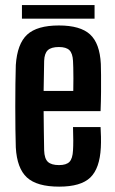

<svg xmlns="http://www.w3.org/2000/svg" viewBox="-20 -706 440 735"><path d="M206.5 8.5Q121.5 8.5 83.2 -26.5Q45 -61.5 40.5 -141.5Q39.5 -170 39 -211.2Q38.5 -252.5 38.5 -297.8Q38.5 -343 39 -385Q39.5 -427 40.5 -457Q46 -538.5 84 -573.5Q122 -608.5 205.5 -608.5Q287.5 -608.5 324.8 -574.2Q362 -540 366 -461.5Q366.5 -448 366.8 -419.2Q367 -390.5 366.8 -353.8Q366.5 -317 365 -280.5H147Q147 -244 147.8 -206.8Q148.5 -169.5 149 -130.5Q150 -99 163.2 -86.5Q176.5 -74 206 -74Q234 -74 246 -86.5Q258 -99 259.5 -130.5Q260.5 -145.5 260.5 -168.5Q260.5 -191.5 259.5 -219.5H365Q366 -206 366.5 -182.8Q367 -159.5 366 -141.5Q362 -61.5 325.8 -26.5Q289.5 8.5 206.5 8.5ZM147 -358H260.5Q261 -382.5 261 -406Q261 -429.5 260.5 -447.2Q260 -465 259.5 -473Q258 -501.5 245.8 -513.8Q233.5 -526 205.5 -526Q176 -526 163 -513.8Q150 -501.5 149 -473Q148.5 -442.5 148 -414Q147.5 -385.5 147 -358ZM64 -686.5H342V-634.5H64Z"/></svg>

Font: Big Shoulders Display Thin
Style: Bold
Weight: 700
Version: Version 2.002